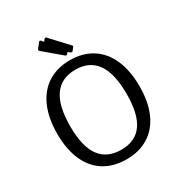

<svg xmlns="http://www.w3.org/2000/svg" viewBox="-220 -1117 1203 1280"><g transform="rotate(-30 382.0 -477.0)"><path d="M382 10Q284 10 212.5 -34Q141 -78 103 -163Q65 -248 65 -368Q65 -489 103.5 -575.5Q142 -662 213.5 -707Q285 -752 383 -752Q480 -752 551.5 -707Q623 -662 661 -576Q699 -490 699 -369Q699 -249 661 -164Q623 -79 551.5 -34.5Q480 10 382 10ZM384 -63Q492 -63 545.5 -138Q599 -213 599 -368Q599 -526 544.5 -602.5Q490 -679 383 -679Q274 -679 219.5 -602Q165 -525 165 -368Q165 -213 219.5 -138Q274 -63 384 -63ZM446 -829Q449 -826 449 -823Q449 -819 445 -815L430 -796Q425 -791 422 -791Q420 -791 412 -795L397 -807L388 -796Q383 -791 381 -791Q379 -791 371 -795L242 -904Q234 -909 234 -915Q234 -918 238 -924L268 -961Q274 -968 281 -961L297 -944L310 -961Q315 -967 323 -961Z"/></g></svg>

Font: Libre Franklin
Style: Regular
Weight: 400
Designer: Pablo Impallari, Rodrigo Fuenzalida
Foundry: Impallari Type
Version: Version 1.001; ttfautohint (v1.4.1)